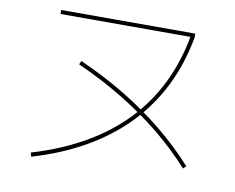

<svg xmlns="http://www.w3.org/2000/svg" viewBox="-80 -824 1160 949"><g transform="rotate(10 500.0 -350.0)"><path d="M127 0Q272 -43 387.5 -109Q503 -175 588 -263Q673 -351 727.5 -461.5Q782 -572 806 -704L816 -700H153V-720H826V-700Q777 -431 602.5 -249.5Q428 -68 133 20ZM882 -53Q803 -140 712.5 -213.5Q622 -287 516.5 -351Q411 -415 287 -471L295 -489Q421 -433 527 -368.5Q633 -304 724.5 -229.5Q816 -155 896 -67Z"/></g></svg>

Font: M PLUS 1 Thin Thin
Style: Regular
Weight: 250
Version: Version 1.001